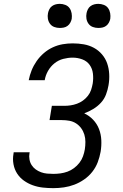

<svg xmlns="http://www.w3.org/2000/svg" viewBox="-20 -968 640 996"><path d="M257 8Q229 8 202 5Q175 2 150 -7Q125 -16 104 -31Q83 -46 69 -67.5Q55 -89 50 -116Q45 -143 50 -170Q50 -172 50.5 -174Q51 -176 51 -178H134Q134 -177 133.5 -175.5Q133 -174 133 -173Q130 -157 133 -140.5Q136 -124 144.5 -111Q153 -98 165.5 -89Q178 -80 193 -74.5Q208 -69 224 -67.5Q240 -66 257 -66Q275 -66 293.5 -68.5Q312 -71 330 -77.5Q348 -84 364 -96Q380 -108 392 -123.5Q404 -139 410.5 -157Q417 -175 420 -193Q423 -212 423 -232Q423 -252 417.5 -270Q412 -288 401 -303Q390 -318 374.5 -328Q359 -338 340 -341.5Q321 -345 301 -345H237L249 -419H313Q330 -419 346.5 -421.5Q363 -424 379.5 -430Q396 -436 410.5 -446.5Q425 -457 436 -471Q447 -485 452.5 -501.5Q458 -518 461 -535Q465 -561 462 -586.5Q459 -612 445 -631.5Q431 -651 407 -660Q383 -669 357 -669Q333 -669 308 -662.5Q283 -656 262.5 -639.5Q242 -623 229 -600Q216 -577 212 -552H129Q134 -578 144 -603Q154 -628 170 -651Q186 -674 207.5 -692.5Q229 -711 254 -722.5Q279 -734 305 -738.5Q331 -743 357 -743Q387 -743 415 -738Q443 -733 467 -720Q491 -707 509 -686Q527 -665 536 -639Q545 -613 546.5 -584Q548 -555 543 -526Q539 -502 530 -478Q521 -454 503.5 -435Q486 -416 463.5 -402.5Q441 -389 417 -380Q443 -368 463 -347Q483 -326 493.5 -299Q504 -272 505.5 -241.5Q507 -211 502 -181Q497 -153 487 -126.5Q477 -100 459 -77Q441 -54 416.5 -37Q392 -20 365.5 -10Q339 0 311.5 4Q284 8 257 8ZM490 -823Q475 -823 461.5 -828Q448 -833 439.5 -844.5Q431 -856 428.5 -870.5Q426 -885 429 -900Q431 -910 436 -920Q441 -930 450 -936.5Q459 -943 469.5 -945.5Q480 -948 490 -948Q505 -948 519 -942.5Q533 -937 541 -925.5Q549 -914 551.5 -899.5Q554 -885 552 -870Q550 -860 544.5 -850Q539 -840 530 -833.5Q521 -827 510.5 -825Q500 -823 490 -823ZM290 -823Q275 -823 261.5 -828Q248 -833 239.5 -844.5Q231 -856 228.5 -870.5Q226 -885 229 -900Q231 -910 236 -920Q241 -930 250 -936.5Q259 -943 269.5 -945.5Q280 -948 290 -948Q305 -948 319 -942.5Q333 -937 341 -925.5Q349 -914 351.5 -899.5Q354 -885 352 -870Q350 -860 344.5 -850Q339 -840 330 -833.5Q321 -827 310.5 -825Q300 -823 290 -823Z"/></svg>

Font: Iosevka Curly Extended
Style: Italic
Weight: 400
Width: 7
Italic angle: -9°
Monospace: yes
Designer: Belleve Invis
Foundry: Belleve Invis
Version: Version 11.1.0; ttfautohint (v1.8.3)